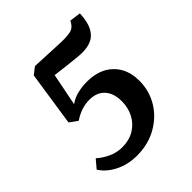

<svg xmlns="http://www.w3.org/2000/svg" viewBox="-160 -622 728 728"><g transform="rotate(-45 204.0 -258.5)"><path d="M154 12Q105 12 66 -8Q27 -28 8 -59L36 -92Q56 -74 82 -62Q108 -50 137 -50Q174 -50 201.5 -66.5Q229 -83 244 -111.5Q259 -140 259 -175Q259 -218 237 -242Q215 -266 176 -266Q132 -266 91 -238L59 -261L92 -480L155 -456L123 -295Q144 -310 169 -315.5Q194 -321 217 -321Q284 -321 322.5 -283.5Q361 -246 361 -183Q361 -129 334.5 -85Q308 -41 261 -14.5Q214 12 154 12ZM284 -411Q269 -411 248 -413.5Q227 -416 206 -418L124 -428L92 -480L120 -502L255 -496Q285 -495 305 -499.5Q325 -504 337 -529L382 -523Q380 -479 367 -454.5Q354 -430 333 -420.5Q312 -411 284 -411Z"/></g></svg>

Font: Yrsa Medium
Style: Italic
Weight: 500
Italic angle: -7.10001°
Designer: Anna Giedrys (Yrsa+Rasa design), David Brezina (Yrsa art-direction, Rasa art-direction, design)
Foundry: Rosetta Type Foundry
Version: Version 2.004